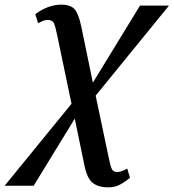

<svg xmlns="http://www.w3.org/2000/svg" viewBox="-94 -560 748 827"><path d="M-74 240 214 -113 153 -405Q145 -445 138.5 -459.5Q132 -474 111 -474Q99 -474 89.5 -469.5Q80 -465 70 -460L58 -499Q88 -521 116 -530.5Q144 -540 168 -540Q211 -540 228 -519.5Q245 -499 256 -446L306 -204L509 -536H634L318 -148L373 113Q381 154 387.5 167.5Q394 181 411 181Q420 181 432 176.5Q444 172 454 166L466 206Q437 229 417 238Q397 247 373 247Q329 247 305 227.5Q281 208 270 154L228 -49L51 240Z"/></svg>

Font: Noto Serif Medium
Style: Italic
Weight: 500
Italic angle: -12°
Designer: Monotype Design Team
Foundry: Monotype Imaging Inc.
Version: Version 2.014; ttfautohint (v1.8.4.7-5d5b)